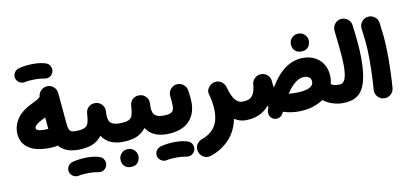

<svg xmlns="http://www.w3.org/2000/svg" viewBox="-91 -1066 3581 1699"><g transform="rotate(-10 1699.5 -216.5)"><path d="M28.8 -182.1Q28.8 -252.9 72 -312.3Q115.2 -371.6 200.2 -410.6Q224.1 -421.4 247.8 -435.3Q271.5 -449.2 280.8 -460Q282.2 -490.7 304 -513.7Q325.7 -536.6 357.4 -539.6Q391.6 -543 418.2 -520.5Q444.8 -498 448.2 -463.4L472.7 -190.9Q477.5 -136.2 490.7 -120.8Q503.9 -105.5 536.6 -105.5H537.1Q571.8 -105.5 595.9 -81.1Q620.1 -56.6 620.1 -22Q620.1 12.2 595.9 36.9Q571.8 61.5 537.1 61.5H536.6Q473.6 61.5 431.2 43Q388.7 24.4 362.3 -7.8Q352.5 -3.4 341.8 -2Q325.7 0 307.4 1Q289.1 2 277.8 2Q189.9 2 135 -22.2Q80.1 -46.4 54.4 -88.1Q28.8 -129.9 28.8 -182.1ZM196.8 -192.9Q196.8 -180.7 213.9 -172.9Q231 -165 277.8 -165Q289.6 -165 306.6 -166.5Q306.2 -171.4 305.7 -176.3L297.4 -271Q284.7 -264.6 271.5 -258.3Q196.8 -222.7 196.8 -192.9ZM95.2 -657.2Q87.9 -683.1 101.1 -706.8Q114.3 -730.5 141.1 -739.3Q168.9 -747.6 205.1 -752Q241.2 -756.3 276.9 -756.3Q314.9 -756.3 345.5 -751Q376 -745.6 397 -736.8Q423.8 -721.7 430.9 -692.4Q438 -663.1 420.9 -638.7Q407.2 -619.1 387.9 -613Q368.7 -606.9 347.7 -611.3Q333.5 -614.3 313.7 -616.5Q293.9 -618.7 276.9 -618.7Q244.1 -618.7 218.8 -616.7Q193.4 -614.7 177.7 -610.8Q151.9 -604 127.4 -617.7Q103 -631.3 95.2 -657.2Z M453.1 -22Q453.1 -56.6 478 -81.1Q502.9 -105.5 537.1 -105.5Q596.2 -105.5 622.8 -118.2Q649.4 -130.9 657.5 -160.4Q665.5 -189.9 668.5 -240.2Q670.9 -278.8 697 -300.3Q723.1 -321.8 758.3 -319.3Q793 -317.4 815.7 -290.8Q838.4 -264.2 835.9 -230.5Q829.6 -163.1 851.6 -134.3Q873.5 -105.5 932.6 -105.5H933.1Q967.8 -105.5 991.9 -81.1Q1016.1 -56.6 1016.1 -22Q1016.1 12.2 991.9 36.9Q967.8 61.5 933.1 61.5H932.6Q875.5 61.5 828.6 41.3Q781.7 21 750 -26.4Q708.5 25.4 655.8 43.5Q603 61.5 537.1 61.5Q502.9 61.5 478 36.9Q453.1 12.2 453.1 -22ZM419.9 241.2Q412.6 215.3 425.8 191.7Q439 168 465.8 159.2Q493.7 150.9 529.8 146.5Q565.9 142.1 601.6 142.1Q639.6 142.1 670.2 147.5Q700.7 152.8 721.7 161.6Q748.5 176.8 755.6 206.1Q762.7 235.4 745.6 259.8Q731.9 279.3 712.6 285.4Q693.4 291.5 672.4 287.1Q658.2 284.2 638.4 282Q618.7 279.8 601.6 279.8Q568.8 279.8 543.5 281.7Q518.1 283.7 502.4 287.6Q476.6 294.4 452.1 280.8Q427.7 267.1 419.9 241.2Z M849.1 -22Q849.1 -56.6 874 -81.1Q898.9 -105.5 933.1 -105.5Q992.2 -105.5 1018.8 -118.2Q1045.4 -130.9 1053.5 -160.4Q1061.5 -189.9 1064.5 -240.2Q1066.9 -278.8 1093 -300.3Q1119.1 -321.8 1154.3 -319.3Q1189 -317.4 1211.7 -290.8Q1234.4 -264.2 1231.9 -230.5Q1225.6 -163.1 1247.6 -134.3Q1269.5 -105.5 1328.6 -105.5H1329.1Q1363.8 -105.5 1387.9 -81.1Q1412.1 -56.6 1412.1 -22Q1412.1 12.2 1387.9 36.9Q1363.8 61.5 1329.1 61.5H1328.6Q1271.5 61.5 1224.6 41.3Q1177.7 21 1146 -26.4Q1104.5 25.4 1051.8 43.5Q999 61.5 933.1 61.5Q898.9 61.5 874 36.9Q849.1 12.2 849.1 -22ZM888.2 210.9Q888.2 180.2 910.9 156Q933.6 131.8 967.8 131.8Q993.2 131.8 1010.7 142.6Q1028.3 153.3 1038.1 168.9Q1050.8 189 1050.8 210.9Q1050.8 226.6 1043.9 245.6Q1037.1 264.6 1019.3 278.3Q1001.5 292 969.2 292Q936 292 918.7 278.1Q901.4 264.2 894.5 246.1Q888.2 229 888.2 210.9Z M1245.6 -22Q1245.6 -56.6 1270.3 -81.1Q1294.9 -105.5 1329.1 -105.5Q1384.3 -105.5 1405.3 -120.1Q1426.3 -134.8 1426.3 -177.2Q1426.3 -193.8 1424.6 -215.3Q1422.9 -236.8 1419.4 -263.7Q1415.5 -297.9 1436.5 -325.4Q1457.5 -353 1491.7 -357.4Q1525.9 -361.8 1553 -340.8Q1580.1 -319.8 1585.4 -285.6Q1595.7 -220.2 1595.7 -176.3Q1595.7 -65.9 1527.1 -2.2Q1458.5 61.5 1329.1 61.5Q1294.9 61.5 1270.3 36.9Q1245.6 12.2 1245.6 -22ZM1211.9 241.2Q1204.6 215.3 1217.8 191.7Q1231 168 1257.8 159.2Q1285.6 150.9 1321.8 146.5Q1357.9 142.1 1393.6 142.1Q1431.6 142.1 1462.2 147.5Q1492.7 152.8 1513.7 161.6Q1540.5 176.8 1547.6 206.1Q1554.7 235.4 1537.6 259.8Q1523.9 279.3 1504.6 285.4Q1485.4 291.5 1464.4 287.1Q1450.2 284.2 1430.4 282Q1410.6 279.8 1393.6 279.8Q1360.8 279.8 1335.4 281.7Q1310.1 283.7 1294.4 287.6Q1268.6 294.4 1244.1 280.8Q1219.7 267.1 1211.9 241.2Z M1761.2 -217.3Q1753.4 -238.8 1760.3 -259.8Q1767.1 -280.8 1784.2 -296.6Q1801.3 -312.5 1823.7 -317.9Q1835.4 -320.8 1847.7 -319.8Q1876.5 -318.4 1897.2 -299.8Q1918 -281.2 1923.8 -257.3Q1924.3 -255.9 1924.8 -254.4Q1948.2 -170.4 1976.8 -137.9Q2005.4 -105.5 2040 -105.5H2040.5Q2075.2 -105.5 2099.4 -81.1Q2123.5 -56.6 2123.5 -22Q2123.5 12.2 2099.4 36.9Q2075.2 61.5 2040.5 61.5H2040Q2013.7 61.5 1988.5 53.5Q1963.4 45.4 1939.9 31.2Q1917.5 142.6 1848.4 214.1Q1779.3 285.6 1683.1 317.9Q1646 330.1 1615.7 311.8Q1585.4 293.5 1576.7 263.7Q1565.4 224.6 1583.5 196.5Q1601.6 168.5 1629.4 159.2Q1701.7 134.8 1742.7 80.8Q1783.7 26.9 1783.7 -68.4Q1783.7 -132.3 1762.7 -213.4Q1762.2 -215.3 1761.2 -217.3Z M1957 -22Q1957 -56.6 1981.7 -81.1Q2006.3 -105.5 2040.5 -105.5Q2072.3 -105.5 2097.4 -114.5Q2122.6 -123.5 2139.2 -152.3Q2155.8 -181.2 2161.1 -240.2Q2162.1 -252 2166.5 -262.7Q2174.8 -285.2 2195.1 -300.3Q2215.3 -315.4 2241.2 -316.4Q2275.9 -317.9 2301.8 -294.4Q2327.6 -271 2328.6 -236.8Q2329.6 -204.1 2336.4 -181.2Q2462.4 -394 2635.3 -394Q2697.8 -394 2745.1 -367.4Q2792.5 -340.8 2818.8 -293.7Q2845.2 -246.6 2845.2 -184.6Q2845.2 -154.8 2836.9 -127Q2846.2 -114.3 2863.5 -109.9Q2880.9 -105.5 2914.6 -105.5H2915Q2949.7 -105.5 2973.9 -80.8Q2998 -56.2 2998 -22Q2998 12.2 2973.9 36.9Q2949.7 61.5 2915 61.5H2914.6Q2865.7 61.5 2819.8 45.9Q2773.9 30.3 2738.8 2.9Q2695.3 32.7 2638.4 49.6Q2581.5 66.4 2515.1 66.4Q2441.4 66.4 2377 44.4Q2375.5 47.9 2374 51.3Q2359.9 84 2330.6 92.3Q2301.3 100.6 2276.9 86.4Q2255.9 73.7 2249 48.6Q2242.2 23.4 2252.9 -5.4Q2256.3 -13.7 2259.8 -22Q2255.4 -25.9 2251.5 -29.3Q2172.9 61.5 2040.5 61.5Q2006.3 61.5 1981.7 36.9Q1957 12.2 1957 -22ZM2614.7 -226.1Q2535.2 -226.1 2455.6 -103.5Q2481.4 -100.6 2515.1 -100.6Q2678.2 -100.6 2678.2 -172.4Q2678.2 -199.7 2659.7 -212.9Q2641.1 -226.1 2614.7 -226.1ZM2550.3 -533.7Q2550.3 -564.5 2573 -588.6Q2595.7 -612.8 2629.9 -612.8Q2655.3 -612.8 2672.9 -602.1Q2690.4 -591.3 2700.2 -575.7Q2712.9 -555.7 2712.9 -533.7Q2712.9 -518.1 2706.1 -499Q2699.2 -480 2681.4 -466.3Q2663.6 -452.6 2631.3 -452.6Q2598.1 -452.6 2580.8 -466.6Q2563.5 -480.5 2556.6 -498.5Q2550.3 -515.6 2550.3 -533.7Z M2831.5 -22Q2831.5 -56.6 2856.2 -81.1Q2880.9 -105.5 2915 -105.5Q2946.8 -105.5 2962.9 -144.3Q2979 -183.1 2979 -268.6Q2979 -295.9 2976.3 -334.5Q2973.6 -373 2967.8 -432.4Q2961.9 -491.7 2951.7 -580.1Q2947.8 -614.3 2968.5 -642.1Q2989.3 -669.9 3023.4 -674.3Q3057.6 -678.7 3085.4 -657.7Q3113.3 -636.7 3117.7 -602.5Q3130.9 -500.5 3136.7 -429Q3142.6 -357.4 3142.6 -299.3Q3142.6 -168.5 3119.6 -89.1Q3096.7 -9.8 3046.6 25.9Q2996.6 61.5 2915 61.5Q2880.9 61.5 2856.2 36.9Q2831.5 12.2 2831.5 -22Z M3190.9 -558.1Q3186.5 -592.3 3207.5 -620.1Q3228.5 -647.9 3262.7 -652.3Q3296.9 -656.7 3324.7 -635.7Q3352.5 -614.7 3356.9 -580.6Q3365.7 -514.6 3370.6 -464.8Q3375.5 -415 3377.4 -369.1Q3379.4 -323.2 3379.4 -268.6Q3379.4 -196.3 3376.7 -125Q3374 -53.7 3369.1 6.3Q3366.2 40.5 3339.6 63.2Q3313 85.9 3278.3 83Q3244.1 80.1 3221.7 53.5Q3199.2 26.9 3202.1 -7.3Q3207 -67.9 3209.7 -137.9Q3212.4 -208 3212.4 -277.3Q3212.4 -325.2 3210.7 -364.3Q3209 -403.3 3204.3 -448.2Q3199.7 -493.2 3190.9 -558.1Z"/></g></svg>

Font: Mikhak-FD Black
Style: Regular
Weight: 900
Designer: Amin Abedi
Version: Version 3.2